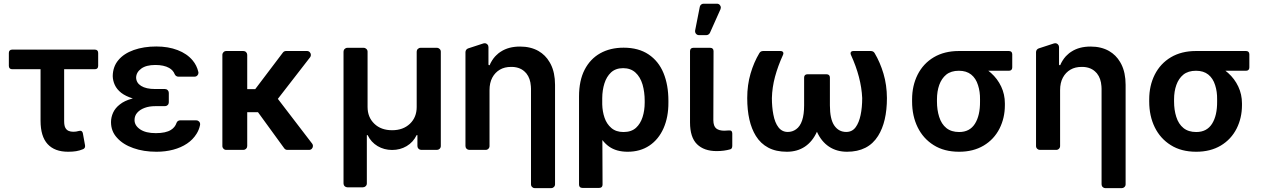

<svg xmlns="http://www.w3.org/2000/svg" viewBox="-20 -801 6757 1026"><path d="M196.7 -156.2V-431.1H45.1Q36.6 -431.1 32 -435.7Q27.3 -440.3 27.3 -448.9V-518.1Q27.3 -526.6 32 -531.2Q36.6 -535.9 45.1 -535.9H486.9Q495.4 -535.9 500 -531.2Q504.6 -526.6 504.6 -518.1V-448.9Q504.6 -440.3 500 -435.7Q495.4 -431.1 486.9 -431.1H322.8V-154.1Q322.8 -129.6 329.5 -117.5Q335.9 -106.2 346.6 -101.6Q357.2 -96.9 372.2 -96.9Q387.1 -96.9 401.6 -101.2Q405.5 -102.3 408.4 -102.3Q420.1 -102.3 422.9 -88.1L434.3 -25.2Q434.7 -23.4 434.7 -19.9Q434.7 -8.2 423.3 -3.6Q405.2 3.9 386.7 6.9Q368.3 9.9 343.8 9.9Q272 9.9 234.4 -31.1Q196.7 -72.1 196.7 -156.2Z M692.5 -9.6Q637.4 -28.8 605.5 -64.6Q573.2 -99.4 573.2 -148.4Q573.2 -174.4 584.5 -199.2Q595.9 -224.1 620.4 -242.9Q644.9 -262.8 685.4 -273.8L690 -274.9Q651.6 -286.6 627.8 -305Q604 -323.9 593.4 -347.3Q583.1 -369.7 582.4 -394.2Q583.1 -445 612.6 -479.8Q641.3 -514.6 694.6 -533.7Q747.9 -552.6 815.3 -552.6Q878.9 -552.6 929 -533.4Q979.4 -514.2 1009.6 -478Q1031.6 -451.7 1039.8 -416.9Q1040.5 -413.4 1040.5 -411.9Q1040.5 -403.8 1034.4 -397.5Q1028.4 -391.3 1019.5 -391.3H932.9Q926.5 -391.3 921.2 -395.1Q915.8 -398.8 913.4 -404.8Q905.2 -425.8 883.9 -437.9Q855.8 -453.8 810 -453.8Q761 -453.8 734.7 -434.3Q708.1 -414.8 707.4 -386.4Q708.1 -358.3 734 -342Q760.3 -325.3 808.9 -325.3H861.5Q870 -325.3 876.1 -319.2Q882.1 -313.2 882.1 -304.7V-254.3Q882.1 -245.7 876.1 -239.7Q870 -233.7 861.5 -233.7H808.9Q778.1 -233.7 753.6 -224.8Q728.3 -215.6 713.8 -199.2Q698.9 -182.9 698.9 -159.4Q698.9 -130 729 -109.7Q758.9 -89.5 812.5 -89.5Q866.1 -89.5 893.5 -106.9Q915.5 -120.7 923.3 -144.2Q925.4 -150.6 930.9 -154.3Q936.4 -158 943.2 -158H1028.8Q1037.3 -158 1043.3 -152Q1049.4 -146 1049.4 -137.4Q1049.4 -134.2 1049 -132.8Q1043.7 -107.2 1030.5 -86.3Q1011 -54.7 979.4 -33.7Q947.8 -12.4 905.5 -1.1Q864 9.9 816.1 9.9Q746.8 9.9 692.5 -9.6Z M1168.3 -20.6V-507.8Q1168.3 -516.3 1174.4 -522.4Q1180.4 -528.4 1189.3 -528.4H1280.5Q1289.1 -528.4 1295.1 -522.4Q1301.1 -516.3 1301.1 -507.8V-324.6H1343.8L1491.8 -520.2Q1494.7 -524.1 1499.1 -526.3Q1503.6 -528.4 1508.2 -528.4H1620.7Q1629.6 -528.4 1635.5 -522Q1641.3 -515.6 1641.3 -507.5Q1641.3 -500.4 1637.1 -495L1464.8 -272.7L1648.1 -33.4Q1652.3 -28.1 1652.3 -21Q1652.3 -12.8 1646.5 -6.4Q1640.6 0 1631.7 0H1515.6Q1505.3 0 1498.9 -8.5L1358.7 -201.3H1301.1V-20.6Q1301.1 -12.1 1295.1 -6Q1289.1 0 1280.5 0H1189.3Q1180.4 0 1174.4 -6Q1168.3 -12.1 1168.3 -20.6Z M1815.7 179.3V-524.9Q1815.7 -533.4 1821.7 -539.4Q1827.8 -545.5 1836.3 -545.5H1923.3Q1931.8 -545.5 1938 -539.4Q1944.2 -533.4 1944.2 -524.9V-229.4Q1944.2 -174.4 1980.5 -139.6Q2016.3 -105.1 2075.6 -105.1Q2134.2 -105.1 2170.8 -139.9Q2206.7 -174.4 2206.7 -229.4V-524.9Q2206.7 -533.4 2212.7 -539.4Q2218.8 -545.5 2227.3 -545.5H2314.6Q2323.2 -545.5 2329.4 -539.4Q2335.6 -533.4 2335.6 -524.9V-20.6Q2335.6 -12.1 2329.4 -6Q2323.2 0 2314.6 0H2231.2Q2222.7 0 2216.6 -6Q2210.6 -12.1 2210.6 -20.6V-78.8H2206.3Q2188.2 -41.2 2153.1 -20.2Q2118.3 0.4 2075.6 0.4Q2032.7 0.4 1997.9 -20.2Q1962.7 -41.2 1944.6 -78.8H1940.3V179.3Q1940.3 187.9 1934.1 193.9Q1927.9 199.9 1919.4 199.9H1836.3Q1827.8 199.9 1821.7 193.9Q1815.7 187.9 1815.7 179.3Z M2817.5 183.9V-327.1Q2817.5 -332 2816.8 -340.6Q2813.9 -382.1 2793.3 -408L2792.6 -408.7L2791.5 -410.2Q2789.1 -412.6 2789.1 -412.6Q2763.1 -441.8 2717.3 -443.5H2711.3Q2676.5 -443.5 2651.6 -429Q2625.7 -414.1 2610.8 -386.4Q2595.9 -358.7 2595.9 -319.2V-20.6Q2595.9 -12.1 2589.8 -6Q2583.8 0 2574.9 0H2487.9Q2479.4 0 2473.4 -6Q2467.3 -12.1 2467.3 -20.6V-522.4Q2467.3 -529.1 2471.2 -534.6Q2475.1 -540.1 2481.5 -542.3L2562.9 -568.9Q2566.1 -570 2569.6 -570Q2578.1 -570 2584.2 -563.9Q2590.2 -557.9 2590.2 -549.4V-456.3Q2590.2 -454.9 2591.4 -453.7Q2592.7 -452.4 2594.1 -452.4Q2596.6 -452.4 2597.7 -454.9Q2597.7 -455.3 2598.4 -456.7L2599.4 -459.2L2600.9 -462.4L2601.9 -464.5L2603.7 -467.7L2604.8 -469.8Q2605.1 -470.5 2605.5 -471.2Q2605.8 -471.9 2606.5 -472.7Q2607.2 -474.1 2608 -474.8Q2608.3 -475.9 2609.7 -478L2610.8 -480.1L2612.9 -482.6Q2613.6 -484 2614.3 -484.7Q2614.3 -485.1 2616.1 -487.6L2617.5 -489.3L2619.7 -492.2L2621.4 -494L2623.6 -496.8Q2624.3 -497.2 2625 -498.6Q2626.4 -499.6 2627.5 -501.1Q2627.5 -501.1 2629.3 -502.8L2631.7 -505.3L2633.2 -506.7L2636 -509.2L2637.8 -510.7Q2637.8 -510.7 2640.6 -513.5L2642 -514.6L2645.2 -517.4L2646.7 -518.5Q2648.1 -519.2 2650.9 -521.3L2651.6 -522L2656.6 -525.2Q2697.8 -552.2 2759.2 -552.2Q2815.7 -552.2 2857.6 -528.4Q2894.9 -506.7 2916.5 -469.5Q2917.3 -468 2922.9 -458.1Q2946 -412.6 2946 -347.7V183.9Q2946 192.5 2939.8 198.5Q2933.6 204.5 2925.1 204.5H2838.1Q2829.5 204.5 2823.5 198.5Q2817.5 192.5 2817.5 183.9Z M3074.2 185.4V-285.5Q3074.2 -370.4 3104 -428.3Q3133.9 -486.2 3187.3 -516.2Q3240.8 -546.2 3312.5 -546.2Q3392 -546.2 3445.7 -510.3Q3499.3 -474.4 3525.6 -410.7Q3551.8 -346.9 3551.8 -262.8V-252.8Q3552.2 -175.8 3525.9 -115.8Q3499.3 -55.8 3450.1 -22.9Q3400.9 9.9 3334.2 9.9Q3273.8 9.9 3234.7 -17.8Q3215.6 -31.2 3198.9 -52.6L3199.9 185.4Q3199.9 193.9 3195.3 198.5Q3190.7 203.1 3182.2 203.1H3092Q3083.5 203.1 3078.8 198.5Q3074.2 193.9 3074.2 185.4ZM3198.2 -243.3Q3199.2 -204.9 3210.6 -171.7Q3221.9 -138.5 3247 -117Q3272 -95.5 3311.8 -95.5Q3354 -95.5 3378.9 -118.3Q3402.3 -139.9 3413.7 -175.2Q3425.1 -210.6 3425.1 -252.8V-262.8Q3425.1 -308.6 3413.7 -349.1Q3401.3 -390.3 3375.5 -413.5Q3349.8 -436.8 3309.7 -436.8Q3269.9 -436.8 3245 -413.7Q3221.2 -391.3 3209.9 -355.3Q3198.5 -319.2 3198.2 -276.6Z M3667.3 -147V-527.7Q3667.3 -536.2 3671.9 -540.8Q3676.5 -545.5 3685 -545.5H3775.2Q3783.7 -545.5 3788.4 -540.8Q3793 -536.2 3793 -527.7L3791.9 -158.7Q3792.3 -126.8 3807.2 -114.7Q3822.1 -102.6 3850.9 -102.6Q3860.1 -102.6 3874.3 -104Q3883.5 -105.1 3888.3 -100.9Q3893.1 -96.6 3893.1 -87.7V-22Q3893.1 -6.4 3882.8 -3.2Q3849.4 6.4 3809.7 6.4Q3742.2 6.4 3704.7 -30.4Q3667.3 -67.1 3667.3 -147ZM3694.2 -634.2Q3694.2 -625.7 3700.3 -619.5Q3706.3 -613.3 3714.8 -613.3H3754.6Q3760.7 -613.3 3765.8 -616.7Q3771 -620 3773.8 -625.7L3830.3 -752.1Q3832 -756.7 3832 -760.3Q3832 -768.8 3826 -775Q3820 -781.2 3811.1 -781.2H3739.7Q3732.2 -781.2 3726.6 -776.5Q3720.9 -771.7 3719.5 -764.6L3694.6 -638.1Q3694.2 -636.7 3694.2 -634.2Z M4345.5 -96.9Q4321.7 -44.4 4280.9 -17.2Q4240.1 9.9 4184.7 9.9Q4126.8 9.9 4085.6 -11.9Q4044.4 -33.7 4019.2 -74.6Q3973 -148.8 3973 -277Q3973 -347.3 3990.8 -407.8Q4008.5 -468.4 4037.6 -516.7Q4041.2 -523.1 4046.3 -525.7Q4051.5 -528.4 4058.9 -528.4H4150.6Q4158 -528.4 4162.1 -525.2Q4166.2 -522 4166.2 -516.3Q4166.2 -512.4 4164.1 -507.5Q4136.7 -447.4 4121.4 -390.6Q4106.2 -333.8 4104.8 -277Q4104.8 -229 4112.6 -188.9Q4120.7 -145.2 4139.9 -120.6Q4159.1 -95.9 4189.6 -95.9Q4214.5 -95.9 4234 -110.1Q4277 -140.3 4277 -237.9V-386.4Q4277 -394.9 4281.6 -399.5Q4286.2 -404.1 4294.7 -404.1H4397Q4405.5 -404.1 4410.2 -399.5Q4414.8 -394.9 4414.8 -386.4V-237.9Q4414.8 -164.1 4438.4 -130Q4462 -95.9 4502.1 -95.9Q4534.1 -95.9 4552.6 -121.4Q4570.3 -145.6 4578.8 -186.1Q4587.4 -226.6 4587.4 -277Q4582.4 -387.1 4527.3 -507.5Q4525.2 -512.4 4525.2 -516.3Q4525.2 -522 4529.1 -525.2Q4533 -528.4 4540.5 -528.4H4633.2Q4647.4 -528.4 4654.1 -516.7Q4683.2 -467.7 4701.2 -407.1Q4719.1 -346.6 4719.5 -277Q4719.5 -149.9 4672.2 -74.6Q4619.3 9.9 4506.4 9.9Q4451 9.9 4410 -17.4Q4369 -44.7 4345.5 -96.9Z M4969.1 -25.6Q4913.4 -60.4 4883.7 -120.9Q4854 -181.5 4854 -258.5V-269.9Q4854 -343 4883.5 -402Q4913.7 -461.6 4970 -495Q5026.3 -528.4 5104 -528.4H5371.4Q5380 -528.4 5384.6 -523.8Q5389.2 -519.2 5389.2 -510.7V-440.7Q5389.2 -432.2 5384.6 -427.6Q5380 -422.9 5371.4 -422.9H5261.4Q5268.1 -418.3 5275.6 -411.2Q5310.4 -380.3 5330.1 -338.4Q5349.8 -296.5 5349.8 -248.6V-238.6Q5349.8 -171.2 5321.4 -114.3Q5291.9 -56.1 5236.5 -23.1Q5181.1 9.9 5105.5 9.9Q5024.9 9.9 4969.1 -25.6ZM4998.6 -176.8Q5010.7 -138.1 5037.1 -116.8Q5063.6 -95.5 5105.5 -95.5Q5161.9 -95.5 5189.8 -139.7Q5217.7 -183.9 5217 -258.5V-269.9Q5217.7 -311.1 5206.3 -345.9Q5195 -382.5 5169.6 -402.7Q5144.2 -422.9 5104 -422.9Q5062.1 -422.9 5036.2 -402Q5011.4 -381.4 4999.1 -347.1Q4986.9 -312.9 4986.9 -269.9V-258.5Q4986.9 -213.8 4998.6 -176.8Z M5866.5 183.9V-327.1Q5866.5 -332 5865.8 -340.6Q5862.9 -382.1 5842.3 -408L5841.6 -408.7L5840.6 -410.2Q5838.1 -412.6 5838.1 -412.6Q5812.1 -441.8 5766.3 -443.5H5760.3Q5725.5 -443.5 5700.6 -429Q5674.7 -414.1 5659.8 -386.4Q5644.9 -358.7 5644.9 -319.2V-20.6Q5644.9 -12.1 5638.8 -6Q5632.8 0 5623.9 0H5536.9Q5528.4 0 5522.4 -6Q5516.3 -12.1 5516.3 -20.6V-522.4Q5516.3 -529.1 5520.2 -534.6Q5524.1 -540.1 5530.5 -542.3L5611.9 -568.9Q5615.1 -570 5618.6 -570Q5627.1 -570 5633.2 -563.9Q5639.2 -557.9 5639.2 -549.4V-456.3Q5639.2 -454.9 5640.4 -453.7Q5641.7 -452.4 5643.1 -452.4Q5645.6 -452.4 5646.7 -454.9Q5646.7 -455.3 5647.4 -456.7L5648.4 -459.2L5649.9 -462.4L5650.9 -464.5L5652.7 -467.7L5653.8 -469.8Q5654.1 -470.5 5654.5 -471.2Q5654.8 -471.9 5655.5 -472.7Q5656.2 -474.1 5657 -474.8Q5657.3 -475.9 5658.7 -478L5659.8 -480.1L5661.9 -482.6Q5662.6 -484 5663.4 -484.7Q5663.4 -485.1 5665.1 -487.6L5666.5 -489.3L5668.7 -492.2L5670.5 -494L5672.6 -496.8Q5673.3 -497.2 5674 -498.6Q5675.4 -499.6 5676.5 -501.1Q5676.5 -501.1 5678.3 -502.8L5680.8 -505.3L5682.2 -506.7L5685 -509.2L5686.8 -510.7Q5686.8 -510.7 5689.6 -513.5L5691.1 -514.6L5694.2 -517.4L5695.7 -518.5Q5697.1 -519.2 5699.9 -521.3L5700.6 -522L5705.6 -525.2Q5746.8 -552.2 5808.2 -552.2Q5864.7 -552.2 5906.6 -528.4Q5943.9 -506.7 5965.6 -469.5Q5966.3 -468 5971.9 -458.1Q5995 -412.6 5995 -347.7V183.9Q5995 192.5 5988.8 198.5Q5982.6 204.5 5974.1 204.5H5887.1Q5878.6 204.5 5872.5 198.5Q5866.5 192.5 5866.5 183.9Z M6236.2 -25.6Q6180.4 -60.4 6150.7 -120.9Q6121.1 -181.5 6121.1 -258.5V-269.9Q6121.1 -343 6150.6 -402Q6180.8 -461.6 6237 -495Q6293.3 -528.4 6371.1 -528.4H6638.5Q6647 -528.4 6651.6 -523.8Q6656.2 -519.2 6656.2 -510.7V-440.7Q6656.2 -432.2 6651.6 -427.6Q6647 -422.9 6638.5 -422.9H6528.4Q6535.2 -418.3 6542.6 -411.2Q6577.4 -380.3 6597.1 -338.4Q6616.8 -296.5 6616.8 -248.6V-238.6Q6616.8 -171.2 6588.4 -114.3Q6558.9 -56.1 6503.6 -23.1Q6448.2 9.9 6372.5 9.9Q6291.9 9.9 6236.2 -25.6ZM6265.6 -176.8Q6277.7 -138.1 6304.2 -116.8Q6330.6 -95.5 6372.5 -95.5Q6429 -95.5 6456.9 -139.7Q6484.7 -183.9 6484 -258.5V-269.9Q6484.7 -311.1 6473.4 -345.9Q6462 -382.5 6436.6 -402.7Q6411.2 -422.9 6371.1 -422.9Q6329.2 -422.9 6303.3 -402Q6278.4 -381.4 6266.2 -347.1Q6253.9 -312.9 6253.9 -269.9V-258.5Q6253.9 -213.8 6265.6 -176.8Z"/></svg>

Font: DeltaSans SemiBold
Style: Regular
Weight: 600
Designer: Rasmus Andersson
Foundry: rsms
Version: Version 3.012